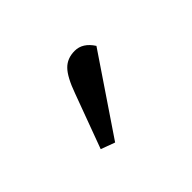

<svg xmlns="http://www.w3.org/2000/svg" viewBox="-51 -722 308 308"><g transform="rotate(-45 102.5 -568.0)"><path d="M47.9 -502 82 -594.2Q91.8 -621.6 102.3 -632.3Q112.8 -643.1 129.9 -643.1Q147.9 -643.1 160.2 -624L71.8 -493.2Z"/></g></svg>

Font: Dihjauti S
Style: Regular
Weight: 400
Designer: T. Christopher White
Version: Version 3.0.0